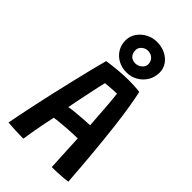

<svg xmlns="http://www.w3.org/2000/svg" viewBox="-283 -1026 1117 1117"><g transform="rotate(45 276.0 -467.0)"><path d="M152 7.5Q141.5 7.5 124.8 7Q108 6.5 89.2 5.8Q70.5 5 53.2 4Q36 3 24.5 2Q29.5 -25.5 39 -72.8Q48.5 -120 61.2 -179.5Q74 -239 88.8 -304Q103.5 -369 118.8 -433Q134 -497 148 -553.8Q162 -610.5 173.5 -652.5Q211 -658 256.5 -662.5Q302 -667 348 -667Q370 -667 392.8 -665.8Q415.5 -664.5 436.5 -661.5Q446.5 -617.5 456.2 -558Q466 -498.5 475.5 -418.8Q485 -339 494.8 -235.5Q504.5 -132 514 -0.5Q500.5 1.5 477.8 3.5Q455 5.5 430.2 6.5Q405.5 7.5 386 7.5Q385 -7 384 -29Q383 -51 381.5 -77Q380 -103 378.8 -129.2Q377.5 -155.5 376.5 -178.8Q375.5 -202 374.5 -217.5Q358.5 -217.5 337 -216.5Q315.5 -215.5 292.5 -214Q269.5 -212.5 248.5 -210.5Q227.5 -208.5 212 -206.8Q196.5 -205 191 -204Q182.5 -164.5 174.5 -124Q166.5 -83.5 160.8 -49.2Q155 -15 152 7.5ZM207 -307.5Q223 -311 253 -314Q283 -317 315.5 -319.2Q348 -321.5 371.5 -322.5Q370.5 -336 368.2 -368.5Q366 -401 363.2 -439.8Q360.5 -478.5 357.5 -512.2Q354.5 -546 352 -563Q341.5 -563 322 -561.8Q302.5 -560.5 284.5 -559Q266.5 -557.5 259 -556.5Q256 -543.5 250.2 -517.2Q244.5 -491 237.2 -456.5Q230 -422 222 -383.8Q214 -345.5 207 -307.5ZM303 -689Q265.5 -689 234.8 -705.2Q204 -721.5 185.8 -750.5Q167.5 -779.5 167.5 -817.5Q167.5 -852 186.8 -880Q206 -908 237.2 -924.5Q268.5 -941 304.5 -941Q342 -941 373 -926Q404 -911 422.5 -884.8Q441 -858.5 441 -824Q441 -787 422.8 -756.5Q404.5 -726 373.2 -707.5Q342 -689 303 -689ZM302 -762.5Q325 -762.5 342.5 -777.5Q360 -792.5 360 -812.5Q360 -836.5 343.8 -852Q327.5 -867.5 302 -867.5Q283 -867.5 266 -853.2Q249 -839 249 -818.5Q249 -792 263.8 -777.2Q278.5 -762.5 302 -762.5Z"/></g></svg>

Font: Grandstander Thin Medium
Style: Regular
Weight: 500
Version: Version 1.200